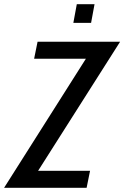

<svg xmlns="http://www.w3.org/2000/svg" viewBox="-60 -900 596 920"><path d="M-40.5 0 351.5 -618.5H103.5L120 -700H515.5L122.5 -81.5H371.5L355 0ZM291.5 -790.5 308 -880H393L376.5 -790.5Z"/></svg>

Font: Cabin Condensed
Style: Italic
Weight: 400
Width: 3
Italic angle: -10°
Designer: Pablo Impallari
Foundry: Pablo Impallari. http://www.impallari.com Igino Marini. http://www.ikern.com
Version: Version 3.001; ttfautohint (v1.8.3)